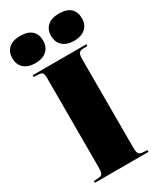

<svg xmlns="http://www.w3.org/2000/svg" viewBox="-254 -1048 947 1128"><g transform="rotate(-30 219.0 -483.5)"><path d="M37 0V-12L71 -14Q90 -15 96 -26Q102 -37 102 -70V-673Q102 -698 95.5 -707Q89 -716 66 -717L37 -718V-730H401V-718L368 -717Q350 -716 343 -705Q336 -694 336 -667V-66Q336 -35 343.5 -25.5Q351 -16 370 -14L401 -12V0ZM351 -783Q302 -783 274 -807.5Q246 -832 246 -876Q246 -918 273 -942.5Q300 -967 351 -967Q403 -967 429 -943Q455 -919 455 -875Q455 -832 426.5 -807.5Q398 -783 351 -783ZM88 -783Q39 -783 11 -807.5Q-17 -832 -17 -876Q-17 -918 10 -942.5Q37 -967 88 -967Q140 -967 166 -943Q192 -919 192 -875Q192 -832 163.5 -807.5Q135 -783 88 -783Z"/></g></svg>

Font: Literata 72pt Black
Style: Regular
Weight: 900
Designer: Latin by Veronika Burian and Jose Scaglione. Greek by Irene Vlachou. Cyrillic by Vera Evstafieva.
Foundry: TypeTogether
Version: Version 3.002